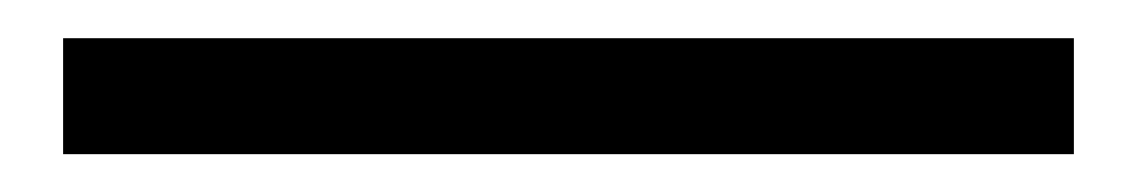

<svg xmlns="http://www.w3.org/2000/svg" viewBox="-20 59 599 101"><path d="M13.2 140.1V79.1H544.9V140.1Z"/></svg>

Font: `nÑOS CN Regular
Style: Regular
Weight: 400
Designer: Ryoko NISHIZUKA ¬âXZm¬º[P (kana & ideographs); Paul D. Hunt (Latin, Greek & Cyrillic); Wenlong ZHANG _ e¬á¬ü¬ô (bopomof
Foundry: Adobe Systems Incorporated
Version: Version 1.004;PS 1.004;hotconv 1.0.82;makeotf.lib2.5.63406